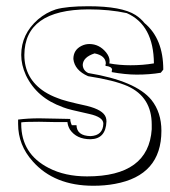

<svg xmlns="http://www.w3.org/2000/svg" viewBox="-20 -549 543 615"><path d="M503 -326 495 -316Q460 -310 418 -310Q382 -310 338 -318Q338 -320 338 -322Q339 -325 339 -326Q338 -336 318 -338Q318 -340 318 -342Q319 -345 319 -346Q318 -371 283 -378Q246 -366 245 -341Q246 -322 265 -314L263 -315Q415 -290 465 -229Q497 -189 497 -130Q497 13 348 40Q316 46 279 46Q154 46 85 -32Q38 -84 38 -152V-166Q69 -170 106 -170Q124 -170 158 -169Q190 -168 205 -168Q205 -159 210 -148H225Q226 -114 270 -113Q310 -115 311 -153Q311 -174 266 -184Q197 -199 186 -204Q182 -205 180 -206H181Q98 -235 63 -308Q48 -341 48 -373Q48 -440 102 -487Q128 -509 159 -519Q194 -529 263 -529Q370 -529 414 -501Q431 -490 443 -475Q503 -425 503 -326ZM473 -346Q472 -469 386 -507Q331 -519 263 -519Q59 -518 58 -373Q58 -297 123 -255Q142 -243 164 -235Q184 -226 258 -210Q311 -197 319 -173Q321 -167 321 -160Q319 -104 270 -103Q225 -103 204 -134Q197 -146 196 -158Q184 -158 156 -158Q122 -159 105 -159Q59 -159 48 -157V-152Q48 -56 136 -11Q188 16 259 16Q456 16 466 -135Q466 -143 466 -150Q466 -238 389 -273Q346 -292 262 -305Q219 -324 215 -360Q215 -389 241 -402Q253 -408 266 -408Q298 -408 320 -381Q331 -367 331 -354Q331 -348 330 -346Q362 -340 398 -340Q438 -340 473 -346Z"/></svg>

Font: Londrina Shadow
Style: Regular
Weight: 400
Designer: Marcelo Magalhaes
Foundry: Marcelo Magalhães
Version: Version 1.001 2011